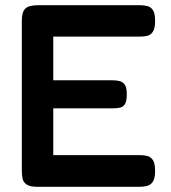

<svg xmlns="http://www.w3.org/2000/svg" viewBox="-20 -709 657 739"><path d="M124 10Q96 10 83 1.5Q70 -7 67 -21Q64 -35 64 -52V-629Q64 -663 77.5 -676Q91 -689 127 -689H517Q534 -689 547.5 -685.5Q561 -682 569 -669.5Q577 -657 577 -628Q577 -600 568.5 -587Q560 -574 546.5 -571Q533 -568 516 -568H185V-400H413Q430 -400 442 -396.5Q454 -393 461 -382Q468 -371 468 -345Q468 -320 461 -308.5Q454 -297 441 -294.5Q428 -292 411 -292H185V-112H517Q534 -112 547.5 -108.5Q561 -105 569 -92Q577 -79 577 -51Q577 -23 568.5 -10Q560 3 546.5 6.5Q533 10 516 10Z"/></svg>

Font: Fredoka Light Medium
Style: Regular
Weight: 500
Version: Version 2.001